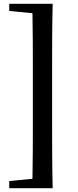

<svg xmlns="http://www.w3.org/2000/svg" viewBox="-20 -819 411 1017"><path d="M256 -445C256 -564 256 -684 259 -799H29V-761L152 -749C154 -647 154 -545 154 -445V-176C154 -74 154 28 152 128L29 140V178H259C256 60 256 -59 256 -176Z"/></svg>

Font: Noto Serif CJK JP
Style: Bold
Weight: 700
Designer: Ryoko NISHIZUKA 西塚涼子 (kana & ideographs); Frank Grießhammer (Latin, Greek & Cyrillic); Wenlong ZHANG 张文龙 (bopomofo); San
Foundry: Adobe Systems Incorporated
Version: Version 1.000;PS 1;hotconv 16.6.53;makeotf.lib2.5.65590